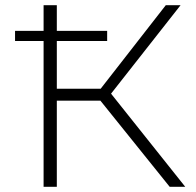

<svg xmlns="http://www.w3.org/2000/svg" viewBox="-20 -720 757 740"><path d="M38 -601V-562H148V0H199V-332H367L634 0H694L408 -359L676 -700H619L368 -378H199V-562H393V-601H199V-700H148V-601Z"/></svg>

Font: Montserrat Light
Style: Regular
Weight: 300
Designer: Julieta Ulanovsky
Foundry: Julieta Ulanovsky
Version: Version 7.200